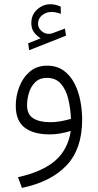

<svg xmlns="http://www.w3.org/2000/svg" viewBox="-20 -643 470 922"><path d="M175.3 -459Q157.2 -470.2 143.8 -487.3Q130.4 -504.4 130.4 -532.2Q130.4 -572.3 158.4 -597.4Q186.5 -622.6 221.2 -622.6Q247.1 -622.6 271.5 -611.3L272 -576.2Q259.8 -581.5 248.3 -583.5Q236.8 -585.4 225.6 -585.4Q201.7 -585.4 182.1 -569.8Q162.6 -554.2 162.6 -528.8Q162.6 -507.8 180.9 -492.7Q199.2 -477.5 222.7 -481Q225.1 -481 227.5 -481.9Q230 -482.9 231.9 -483.4L292 -505.9L296.9 -471.7L120.1 -401.9L115.2 -435.1ZM374.5 -68.8Q374.5 71.8 300 150.9Q225.6 230 85.4 259.3L66.4 208Q185.1 181.2 245.8 127.9Q306.6 74.7 319.8 -14.2Q297.4 -7.3 271 -2.4Q244.6 2.4 219.2 2.4Q141.1 2.4 98.4 -30.3Q55.7 -63 55.7 -135.3Q55.7 -182.1 72.8 -226.3Q89.8 -270.5 123.3 -299.1Q156.7 -327.6 206.1 -327.6Q252.9 -327.6 285.2 -304.4Q317.4 -281.2 337.2 -243.2Q356.9 -205.1 365.7 -159.4Q374.5 -113.8 374.5 -68.8ZM221.7 -56.2Q246.6 -56.2 272 -60.8Q297.4 -65.4 320.8 -72.3Q318.8 -121.6 308.1 -166.7Q297.4 -211.9 272.7 -240.5Q248 -269 205.1 -269Q169.9 -269 148.9 -248Q127.9 -227.1 118.9 -196.8Q109.9 -166.5 109.9 -138.2Q109.9 -93.3 139.9 -74.7Q169.9 -56.2 221.7 -56.2Z"/></svg>

Font: Vazirmatn RD UI ExtraLight
Style: Regular
Weight: 200
Designer: Saber Rastikerdar
Foundry: Saber Rastikerdar
Version: Version 33.003